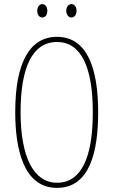

<svg xmlns="http://www.w3.org/2000/svg" viewBox="-20 -903 551 933"><path d="M161 -850C161 -833 170 -818 186 -818C200 -818 210 -831 210 -850C210 -869 200 -883 186 -883C170 -883 161 -867 161 -850ZM302 -851C302 -833 312 -818 327 -818C342 -818 352 -832 352 -851C352 -870 341 -883 327 -883C312 -883 302 -868 302 -851ZM457 -358C457 -570 404 -724 257 -724C126 -724 54 -602 54 -358C54 -173 97 10 257 10C416 10 457 -165 457 -358ZM80 -358C80 -574 137 -699 257 -699C374 -699 431 -577 431 -358C431 -135 374 -15 257 -15C143 -15 80 -141 80 -358Z"/></svg>

Font: Noto Sans Sinhala ExtraCondensed Thin
Style: Regular
Weight: 100
Width: 2
Designer: Jelle Bosma - Monotype Design Team
Foundry: Monotype Imaging Inc.
Version: Version 2.006